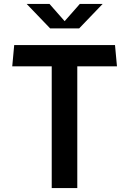

<svg xmlns="http://www.w3.org/2000/svg" viewBox="-20 -960 660 980"><path d="M374.5 0V-621.5H577L567 -730H52.5L42.5 -621.5H244V0ZM116 -940H232.5L310 -852L387.5 -940H504L384 -815H236Z"/></svg>

Font: Monaspace Argon SemiBold
Style: Regular
Weight: 600
Designer: Riley Cran & the Lettermatic Team
Foundry: Lettermatic
Version: Version 1.000 (Monaspace Argon)